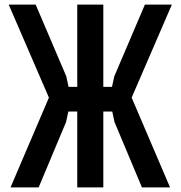

<svg xmlns="http://www.w3.org/2000/svg" viewBox="-20 -820 790 840"><path d="M481 -286 471 -332H424V-440H470L480 -486L614 -800H732L556 -393L724 0H601ZM194 -393 18 -800H136L270 -486L280 -440H326V-332H279L269 -286L149 0H26ZM318 -800H432V0H318Z"/></svg>

Font: Martian Mono sWd Rg
Style: Regular
Weight: 400
Width: 6
Monospace: yes
Designer: Roman Shamin
Foundry: Evil Martians
Version: Version 1.000